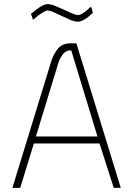

<svg xmlns="http://www.w3.org/2000/svg" viewBox="-20 -910 644 930"><path d="M230 -619Q242 -652 261.5 -675.5Q281 -699 319 -700H350L565 0H531L462 -215H144L78 0H40ZM154 -249H452L325 -666Q302 -667 288.5 -651.5Q275 -636 265 -613ZM430 -848Q417 -836 405 -826Q394 -818 381 -811.5Q368 -805 357 -805Q342 -805 321.5 -813.5Q301 -822 280.5 -832Q260 -842 241 -850.5Q222 -859 210 -859Q202 -859 190 -851.5Q178 -844 167 -836Q154 -826 140 -814L130 -843Q145 -855 159 -866Q171 -875 185 -882.5Q199 -890 212 -890Q227 -890 247.5 -881.5Q268 -873 288.5 -863.5Q309 -854 328 -845.5Q347 -837 359 -837Q366 -837 376.5 -843Q387 -849 397 -857Q408 -866 421 -878Z"/></svg>

Font: Panefresco 1wt
Style: Regular
Weight: 250
Version: Version 1.000